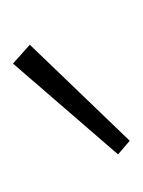

<svg xmlns="http://www.w3.org/2000/svg" viewBox="18 -746 220 296"><g transform="rotate(-90 128.0 -598.0)"><path d="M59 -508 38 -526 178 -688 207 -662Z"/></g></svg>

Font: EauTest Light
Style: Regular
Weight: 300
Designer: Christian Thalmann (Catharsis Fonts)
Version: Version 0.001;PS 000.001;hotconv 1.0.88;makeotf.lib2.5.64775